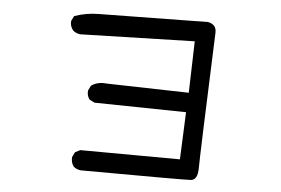

<svg xmlns="http://www.w3.org/2000/svg" viewBox="-47 -685 1093 746"><g transform="rotate(5 500.0 -312.0)"><path d="M292 -3.9Q276.4 -5.9 264.6 -15.6Q252.9 -31.2 254.9 -52.7L264.6 -72.3L284.2 -82L672.9 -80.1L680.7 -264.6L323.2 -270.5L303.7 -280.3Q292 -293.9 293.9 -315.4L303.7 -335Q329.1 -352.5 362.3 -348.6L684.6 -340.8L690.4 -542L244.1 -530.3Q228.5 -532.2 216.8 -542Q203.1 -557.6 205.1 -579.1L214.8 -598.6Q260.7 -615.2 311.5 -615.2L735.4 -621.1Q769.5 -614.3 767.6 -581.1Q749 -99.6 749 -52.7Q749 -5.9 721.7 -3.9Q694.3 -2 292 -3.9Z"/></g></svg>

Font: JasonHandwriting2
Style: Regular
Weight: 400
Version: Version 1.05.10